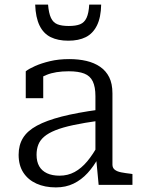

<svg xmlns="http://www.w3.org/2000/svg" viewBox="-20 -804 619 835"><path d="M410 -327V-279Q346 -270 299 -260Q252 -250 221 -237.5Q190 -225 172 -209.5Q154 -194 146.5 -174.5Q139 -155 139 -131Q139 -101 150.5 -81Q162 -61 184.5 -50.5Q207 -40 239 -40Q275 -40 304.5 -56Q334 -72 359.5 -102.5Q385 -133 408 -176L409 -120Q388 -81 361 -51.5Q334 -22 300 -5.5Q266 11 223 11Q175 11 138.5 -5.5Q102 -22 81.5 -53.5Q61 -85 61 -131Q61 -173 80 -204Q99 -235 140.5 -257.5Q182 -280 248 -297Q314 -314 410 -327ZM409 0 398 -117 395 -122V-386Q395 -426 383.5 -450Q372 -474 346.5 -484Q321 -494 279 -494Q221 -494 183 -478.5Q145 -463 125 -444Q123 -451 126 -459Q129 -467 135 -473.5Q141 -480 149.5 -484.5Q158 -489 168 -490V-377H92V-494Q106 -505 133 -517Q160 -529 197.5 -538Q235 -547 281 -547Q322 -547 356 -539Q390 -531 415.5 -513.5Q441 -496 455 -468Q469 -440 469 -398V-88Q469 -74 479 -66Q489 -58 507 -54.5Q525 -51 551 -48L556 -47V0ZM277 -627Q322 -627 353 -642.5Q384 -658 401.5 -693Q419 -728 420 -784H368Q366 -747 356.5 -726.5Q347 -706 328.5 -698.5Q310 -691 279 -691Q248 -691 229.5 -698.5Q211 -706 201.5 -726.5Q192 -747 189 -784H133Q135 -728 152 -693Q169 -658 200.5 -642.5Q232 -627 277 -627Z"/></svg>

Font: Roboto Serif 20pt Light
Style: Regular
Weight: 300
Version: Version 1.008